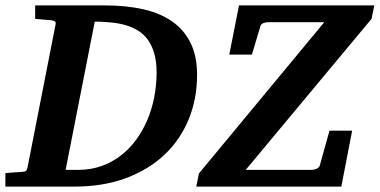

<svg xmlns="http://www.w3.org/2000/svg" viewBox="-35 -691 1406 711"><path d="M544.9 -422.9Q544.9 -463.9 536.1 -493.7Q527.3 -523.4 512.2 -544.2Q497.1 -564.9 476.3 -577.6Q455.6 -590.3 431.6 -597.4Q407.7 -604.5 381.8 -607.2Q356 -609.9 330.1 -610.8H315.9L208 -62H258.8Q302.7 -62.5 341.1 -76.2Q379.4 -89.8 411.1 -114Q442.9 -138.2 467.8 -171.6Q492.7 -205.1 509.8 -244.9Q526.9 -284.7 535.9 -329.8Q544.9 -375 544.9 -422.9ZM694.8 -414.1Q694.8 -324.7 663.6 -248.8Q632.3 -172.9 573.7 -117.7Q515.1 -62.5 430.9 -31.2Q346.7 0 241.2 0H-15.1V-49.8Q-3.9 -50.8 6.8 -51.8Q17.6 -52.7 25.9 -53.2Q35.6 -53.7 44.9 -54.2Q57.1 -55.2 60.8 -57.9Q64.5 -60.5 66.9 -70.8L170.9 -601.1Q172.4 -609.9 167.2 -612.5Q162.1 -615.2 152.8 -616.2Q143.6 -616.7 134.3 -617.7Q126 -618.7 115.7 -619.4Q105.5 -620.1 95.2 -621.1V-670.9H355Q432.6 -670.9 495.4 -656.7Q558.1 -642.6 602.5 -611.6Q647 -580.6 670.9 -531.7Q694.8 -482.9 694.8 -414.1ZM1340.8 -621.1 875 -62H1121.1Q1128.4 -62 1137.5 -66.2Q1146.5 -70.3 1148.9 -77.1L1185.1 -207H1269L1229 0H691.9L701.7 -48.8L1166 -608.9H958Q950.2 -608.9 941.2 -605.7Q932.1 -602.5 929.7 -595.2L897.9 -488.8H814L850.1 -670.9H1351.1Z"/></svg>

Font: Charis SIL
Style: Bold Italic
Weight: 700
Italic angle: -11°
Foundry: SIL International
Version: Version 4.112